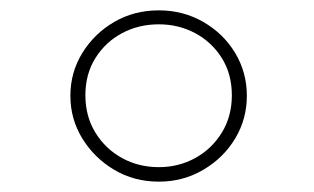

<svg xmlns="http://www.w3.org/2000/svg" viewBox="-20 -789 606 371"><path d="M287 -438Q239 -438 200.5 -461Q162 -484 139 -521.5Q116 -559 116 -604Q116 -649 139 -686.5Q162 -724 200.5 -746.5Q239 -769 287 -769Q334 -769 373 -746.5Q412 -724 434.5 -686.5Q457 -649 457 -604Q457 -559 434.5 -521.5Q412 -484 373 -461Q334 -438 287 -438ZM287 -466Q325 -466 357 -483.5Q389 -501 408.5 -532.5Q428 -564 428 -605Q428 -646 408.5 -677Q389 -708 357 -725Q325 -742 287 -742Q248 -742 216 -725Q184 -708 164.5 -677Q145 -646 145 -605Q145 -564 164.5 -532.5Q184 -501 216 -483.5Q248 -466 287 -466Z"/></svg>

Font: Lil Grotesk Medium
Style: Regular
Weight: 500
Designer: Bastien Sozeau
Foundry: NBR — Bastien Sozeau
Version: Version 3.003; ttfautohint (v1.8.4.7-5d5b);gftools[0.9.33]